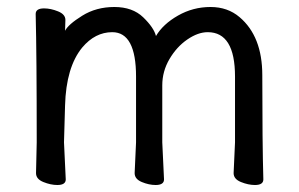

<svg xmlns="http://www.w3.org/2000/svg" viewBox="-20 -512 856 549"><path d="M709 17Q690 17 669 8.5Q648 0 648 -17L652 -105V-293Q652 -420 574 -420Q546 -420 515.5 -399Q485 -378 464.5 -343Q444 -308 444 -268V-105L449 1Q449 17 425 17Q406 17 385.5 8.5Q365 0 365 -17L369 -105V-293Q369 -420 301 -420Q252 -420 215 -376Q169 -320 166 -210L163 -105L168 1Q168 17 144 17Q125 17 104 8.5Q83 0 83 -17L85 -105Q85 -356 82 -472Q82 -488 106 -488Q125 -488 146 -479.5Q167 -471 167 -455L166 -424Q175 -442 215 -467Q255 -492 307 -492Q359 -492 389.5 -462.5Q420 -433 426 -409Q446 -443 489 -467.5Q532 -492 582 -492Q631 -492 665 -463Q730 -408 730 -297Q730 -105 733 1Q733 17 709 17Z"/></svg>

Font: LXGW WenKai Lite
Style: Bold
Weight: 700
Designer: LXGW / Fontworks Inc.
Foundry: LXGW / Fontworks Inc.
Version: Version 1.330;April 28, 2024